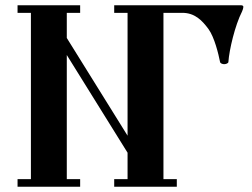

<svg xmlns="http://www.w3.org/2000/svg" viewBox="-20 -713 962 733"><path d="M47 0H286V-29H235V-503L467 -130V-29H416V0H655V-29H604V-664H676C723 -664 751 -636 776 -602C799 -570 814 -507 820 -477C821 -470 831 -468 836 -468C842 -468 852 -471 852 -477C855 -522 877 -616 904 -669C906 -673 909 -682 909 -687C909 -691 906 -693 898 -693H416V-664H467V-195L235 -568V-664H286V-693H47V-664H98V-29H47Z"/></svg>

Font: Monomakh Unicode
Style: Regular
Weight: 400
Version: Version 1.2